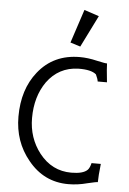

<svg xmlns="http://www.w3.org/2000/svg" viewBox="-59 -916 651 969"><g transform="rotate(5 266.5 -431.5)"><path d="M432 -106H479Q472 -43 472 -13Q466 -14 420 -3Q372 10 324 10Q200 10 120 -89Q44 -181 44 -308Q44 -446 116 -536Q194 -634 327 -634Q368 -634 414 -623Q459 -613 466 -614Q466 -593 474 -519H427Q425 -533 415 -554Q390 -576 324 -575Q225 -572 166 -491Q113 -415 113 -307Q113 -206 172 -130Q236 -49 334 -49Q394 -49 416 -71Q426 -81 432 -106ZM329 -873 404 -848 324 -687 273 -703Z"/></g></svg>

Font: GFS Neohellenic Rg
Style: Regular
Weight: 400
Designer: Takis Katsoulidis and George D. Matthiopoulos
Foundry: Takis Katsoulidis and George D. Matthiopoulos
Version: Version 1.0